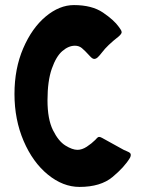

<svg xmlns="http://www.w3.org/2000/svg" viewBox="-20 -724 555 756"><path d="M37 -354Q37 -454 71.5 -534Q106 -614 160 -659Q214 -704 271 -704Q342 -704 385.5 -674.5Q429 -645 448 -618Q452 -612 455.5 -607Q459 -602 459 -597Q459 -591 448 -581Q402 -545 382 -518Q372 -505 365 -498.5Q358 -492 351 -492Q344 -492 335 -502Q314 -525 302.5 -534.5Q291 -544 275 -544Q250 -544 225.5 -523Q201 -502 184 -453.5Q167 -405 167 -329Q167 -255 188.5 -211.5Q210 -168 237.5 -151Q265 -134 285 -134Q303 -134 322 -146.5Q341 -159 355 -173Q357 -175 361.5 -180Q366 -185 370 -185Q375 -185 382 -181L467 -134Q471 -132 479.5 -128.5Q488 -125 491.5 -122Q495 -119 495 -114Q495 -109 492 -103Q470 -66 423 -27Q376 12 293 12Q228 12 168.5 -36.5Q109 -85 73 -169Q37 -253 37 -354Z"/></svg>

Font: Barriecito
Style: Regular
Weight: 400
Designer: Pablo Cosgaya & Sergio Jiménez
Foundry: Pablo Cosgaya & Sergio Jiménez
Version: Version 1.001